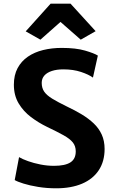

<svg xmlns="http://www.w3.org/2000/svg" viewBox="-20 -1010 624 1038"><path d="M284 8Q232.5 8 186.5 0.5Q140.5 -7 107 -17.5Q73.5 -28 59.5 -36.5L83 -160.5Q101.5 -149.5 131.8 -138.8Q162 -128 198.5 -120.8Q235 -113.5 272 -113.5Q331.5 -113.5 360.5 -132Q389.5 -150.5 389.5 -191.5Q389.5 -220.5 373.5 -240.2Q357.5 -260 323.2 -279Q289 -298 234.5 -324Q188 -346.5 147 -377.5Q106 -408.5 80.5 -451.5Q55 -494.5 55 -552Q55 -604 75.2 -641.8Q95.5 -679.5 131 -703.8Q166.5 -728 213.2 -739.5Q260 -751 313.5 -751Q390.5 -751 440 -736.5Q489.5 -722 509 -709.5L482.5 -590.5Q459 -607.5 417.5 -621.2Q376 -635 322.5 -635Q287 -635 260.8 -626.5Q234.5 -618 220 -601.8Q205.5 -585.5 205.5 -562Q205.5 -534 219.2 -514.2Q233 -494.5 263 -476.2Q293 -458 341 -434.5Q384.5 -414 421.5 -391.8Q458.5 -369.5 486.5 -343Q514.5 -316.5 530 -282.5Q545.5 -248.5 545.5 -204.5Q545.5 -137.5 514 -89.8Q482.5 -42 423.8 -17Q365 8 284 8ZM198.5 -795.5 119 -840.5 253.5 -990H361.5L497 -841.5L416.5 -795.5L307 -891.5Z"/></svg>

Font: Koeln Type Sans
Style: Bold
Weight: 700
Designer: Eben Sorkin
Foundry: Eben Sorkin
Version: Version 2.001